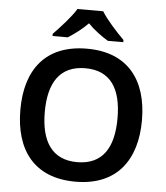

<svg xmlns="http://www.w3.org/2000/svg" viewBox="-61 -992 913 1057"><g transform="rotate(5 395.0 -464.0)"><path d="M466 -938H324C297 -893 237 -828 200 -790V-778H284C319 -800 359 -829 394 -865C429 -829 471 -799 506 -778H591V-790C554 -827 493 -893 466 -938ZM731 -358C731 -580 622 -725 396 -725C166 -725 59 -579 59 -359C59 -137 166 10 395 10C622 10 731 -137 731 -358ZM194 -358C194 -519 255 -617 396 -617C537 -617 596 -519 596 -358C596 -197 537 -98 395 -98C255 -98 194 -197 194 -358Z"/></g></svg>

Font: Noto Sans Tai Tham SemiBold
Style: Regular
Weight: 600
Designer: Monotype Design Team 2013. Revised by David WIlliams 2020
Foundry: Monotype Imaging Inc.
Version: Version 2.002